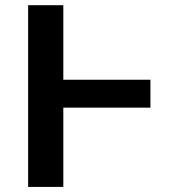

<svg xmlns="http://www.w3.org/2000/svg" viewBox="-20 -732 700 752"><path d="M228 0H90.2V-711.6H228V-419.7H569.2V-310.4H228Z"/></svg>

Font: Linik Sans SemiBold
Style: Regular
Weight: 600
Designer: Fonts by Rasmus Andersson / Changes by Cristiano Sobral with parts from Marc Monis
Foundry: rsms
Version: Version 3.020; ttfautohint (v1.6)